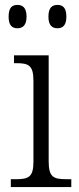

<svg xmlns="http://www.w3.org/2000/svg" viewBox="-20 -761 320 781"><path d="M214 -646C235 -646 250 -658 250 -693C250 -730 235 -741 214 -741C192 -741 177 -730 177 -693C177 -658 192 -646 214 -646ZM51 -646C72 -646 88 -658 88 -693C88 -730 72 -741 51 -741C29 -741 15 -730 15 -693C15 -658 29 -646 51 -646ZM24 0H270V-32H253C198 -32 178 -39 178 -105V-536H37V-504H46C96 -504 116 -496 116 -432V-103C116 -39 95 -32 42 -32H24Z"/></svg>

Font: Noto Serif Khmer SemiCondensed Light
Style: Regular
Weight: 300
Width: 4
Designer: Danh Hong and the Monotype Design Team
Foundry: Monotype Imaging Inc.
Version: Version 2.004